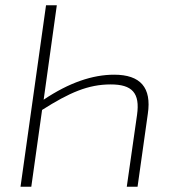

<svg xmlns="http://www.w3.org/2000/svg" viewBox="-20 -710 650 730"><path d="M414 -426C332 -426 243 -396 146 -331L196 -690H155L58 0H99L140 -292C244 -358 315 -389 401 -389C482 -389 513 -357 501 -273L462 0H503L542 -277C557 -377 514 -426 414 -426Z"/></svg>

Font: Exo 2 Extra Light
Style: Italic
Weight: 250
Italic angle: -8°
Designer: Natanael Gama
Version: Version 1.001;PS 001.001;hotconv 1.0.88;makeotf.lib2.5.64775